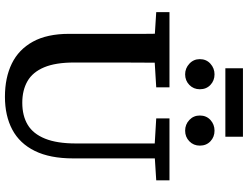

<svg xmlns="http://www.w3.org/2000/svg" viewBox="-136 -876 1028 797"><g transform="rotate(90 378.5 -478.0)"><path d="M382 16Q303 16 244.5 -12.5Q186 -41 153.5 -100Q121 -159 121 -250V-360Q121 -412 121 -463Q121 -514 121 -565Q121 -616 120 -667H241Q241 -617 240.5 -566Q240 -515 240 -463.5Q240 -412 240 -360V-271Q240 -194 260 -146.5Q280 -99 317.5 -77.5Q355 -56 407 -56Q461 -56 498.5 -78.5Q536 -101 556 -150.5Q576 -200 576 -278V-667H638V-267Q638 -171 607 -108Q576 -45 518.5 -14.5Q461 16 382 16ZM31 -612V-667H343V-612L211 -604H158ZM472 -612V-667H729V-612L618 -605H590ZM289 -732Q264 -732 245 -749.5Q226 -767 226 -793Q226 -820 245 -837Q264 -854 289 -854Q315 -854 333 -837Q351 -820 351 -793Q351 -767 333 -749.5Q315 -732 289 -732ZM523 -732Q497 -732 478.5 -749.5Q460 -767 460 -793Q460 -820 478.5 -837Q497 -854 523 -854Q549 -854 567 -837Q585 -820 585 -793Q585 -767 567 -749.5Q549 -732 523 -732ZM264 -899V-972H548V-899Z"/></g></svg>

Font: Source Serif 4 Medium
Style: Regular
Weight: 500
Designer: Frank Grießhammer
Foundry: Adobe Systems Incorporated
Version: Version 4.004;hotconv 1.0.116;makeotfexe 2.5.65601